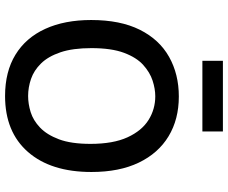

<svg xmlns="http://www.w3.org/2000/svg" viewBox="-91 -796 900 758"><g transform="rotate(90 359.0 -417.0)"><path d="M359 13Q263 13 196 -28Q129 -69 94 -145.5Q59 -222 59 -327Q59 -442 97.5 -519Q136 -596 204.5 -634.5Q273 -673 361 -673Q451 -673 518 -632.5Q585 -592 622 -515Q659 -438 659 -328Q659 -168 580 -77.5Q501 13 359 13ZM359 -78Q390 -78 422.5 -88Q455 -98 483.5 -125Q512 -152 530 -200Q548 -248 548 -324Q548 -414 522 -470.5Q496 -527 453.5 -553.5Q411 -580 360 -580Q331 -580 298.5 -569.5Q266 -559 236.5 -532.5Q207 -506 188.5 -456.5Q170 -407 170 -328Q170 -254 186.5 -205.5Q203 -157 230.5 -129Q258 -101 291.5 -89.5Q325 -78 359 -78ZM220 -766V-847H499V-766Z"/></g></svg>

Font: Bricolage Grotesque 10pt Medium
Style: Regular
Weight: 500
Designer: Mathieu Triay
Foundry: Atelier Triay
Version: Version 1.000; ttfautohint (v1.8.4.7-5d5b);gftools[0.9.32]